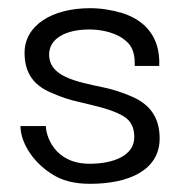

<svg xmlns="http://www.w3.org/2000/svg" viewBox="-20 -439 442 469"><path d="M200 10C296 10 370 -24 370 -101C370 -157 341 -187 300 -204C279 -213 258 -220 235 -225C164 -240 100 -252 100 -306C100 -345 141 -367 198 -367C227 -367 267 -360 292 -335C305 -322 310 -303 309 -278H369C372 -351 332 -390 279 -407C252 -415 226 -419 200 -419C107 -419 40 -377 40 -310C40 -255 68 -227 109 -211C129 -202 150 -195 173 -190C218 -179 263 -170 289 -150C302 -139 308 -124 308 -105C309 -60 259 -39 199 -39C111 -39 92 -110 92 -131H30C30 -96 55 -47 105 -15C130 2 161 10 200 10Z"/></svg>

Font: OSH Darker Grotesque Medium
Style: Regular
Weight: 500
Designer: Gabriel Lam
Foundry: TypeRant
Version: Version 1.000;Glyphs 3.1.1 (3148)